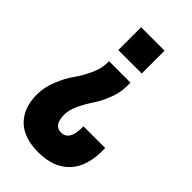

<svg xmlns="http://www.w3.org/2000/svg" viewBox="-227 -608 880 880"><g transform="rotate(45 213.0 -167.5)"><path d="M288 -537V-389H136V-537ZM281 -323V-301Q281 -257 263.5 -213Q246 -169 225.5 -139Q205 -109 187.5 -72.5Q170 -36 170 -5Q170 64 217 64Q273 64 270 -29H411Q415 87 361 144.5Q307 202 209 202Q113 202 64.5 153Q16 104 16 19Q16 -28 35.5 -76Q55 -124 79 -157.5Q103 -191 122.5 -233Q142 -275 142 -311V-323Z"/></g></svg>

Font: Mona Sans Condensed ExtraBold
Style: Regular
Weight: 800
Width: 3
Designer: Deni Anggara
Foundry: GitHub
Version: Version 1.001;gftools[0.9.33]